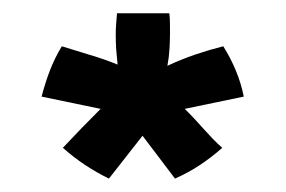

<svg xmlns="http://www.w3.org/2000/svg" viewBox="-20 -598 429 288"><path d="M345.7 -453.1Q341.5 -473.7 333.7 -492.3Q326 -510.9 314.9 -528.6Q293.6 -523.2 272.6 -516.1Q251.7 -508.9 231.1 -499.3Q233.5 -511.9 234.2 -524.2Q235 -536.5 235 -549Q235 -556.7 234.9 -564Q234.8 -571.3 234 -578.1H155.5Q154.9 -569.8 154.2 -561.8Q153.6 -553.8 153.6 -546.1Q153.6 -534.6 154.3 -523.6Q155.1 -512.7 156.4 -501.1Q136.1 -509.4 115.3 -515.5Q94.5 -521.7 72.7 -528.6Q62 -510.9 54.7 -491.9Q47.5 -472.9 42.4 -453.1L130.9 -434.7Q116.4 -420.2 102.3 -405.7Q88.3 -391.2 74.3 -376.3Q90.3 -362.1 107.4 -350.7Q124.5 -339.4 143.4 -330.1L193.8 -394.4L242.5 -330.1Q262.2 -338.8 279.8 -350.4Q297.4 -362.1 313.4 -376.3Q305.7 -383 298.7 -390.3Q291.7 -397.6 285 -405.1Q278.3 -412.7 271.4 -420.1Q264.5 -427.5 257.1 -434.7Z"/></svg>

Font: Saysettha
Style: Regular
Weight: 400
Designer: John M. Durdin
Foundry: Lao Script for Windows
Version: Version 2.201